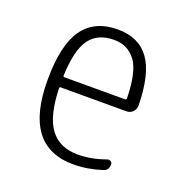

<svg xmlns="http://www.w3.org/2000/svg" viewBox="-103 -625 706 730"><g transform="rotate(20 250.0 -260.0)"><path d="M253.9 -488.3Q187.5 -488.3 155.3 -443.8Q123 -399.4 119.1 -294.9Q119.1 -290 124 -290H370.1Q375 -290 375 -295.9Q373 -404.3 340.8 -446.3Q308.6 -488.3 253.9 -488.3ZM268.6 9.8Q66.4 9.8 67.4 -259.8Q67.4 -399.4 113.3 -464.8Q159.2 -530.3 253.9 -530.3Q338.9 -530.3 381.3 -471.7Q423.8 -413.1 425.8 -285.2Q425.8 -270.5 415.5 -259.8Q405.3 -249 389.6 -249H124Q119.1 -249 119.1 -244.1Q122.1 -132.8 159.7 -82Q197.3 -31.2 271.5 -31.2Q326.2 -31.2 382.8 -51.8Q390.6 -54.7 397.5 -50.8Q404.3 -46.9 404.3 -39.1Q404.3 -14.6 382.8 -8.8Q325.2 9.8 268.6 9.8Z"/></g></svg>

Font: Rounded-L Mgen+ 1mn light
Style: Regular
Weight: 200
Designer: [Source Han Sans]
Ryoko NISHIZUKA  (kana & ideographs); Paul D. Hunt (Latin, Greek & Cyrillic); Wenlong ZHANG  (bopomofo
Version: Version 1.059.20150602